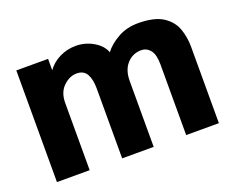

<svg xmlns="http://www.w3.org/2000/svg" viewBox="-85 -621 921 761"><g transform="rotate(-20 375.0 -241.0)"><path d="M38 0V-471H172V-423Q192 -451 224 -466.5Q256 -482 292 -482Q332 -482 366 -462Q400 -442 411 -412Q432 -440 470.5 -461.5Q509 -483 560 -482Q626 -481 661 -457.5Q696 -434 708.5 -398Q721 -362 721 -323V0H583V-298Q583 -340 568 -358.5Q553 -377 530 -377Q494 -377 470 -350.5Q446 -324 446 -278V0H313V-295Q313 -333 300.5 -355.5Q288 -378 258 -378Q228 -378 202 -353Q176 -328 176 -283V0Z"/></g></svg>

Font: Inconsolata ExtraExpanded Black
Style: Regular
Weight: 900
Width: 8
Monospace: yes
Designer: Raph Levien, Cyreal, Brenton Simpson
Foundry: Raph Levien, Cyreal, Google
Version: Version 3.001; ttfautohint (v1.8.2.53-6de2)